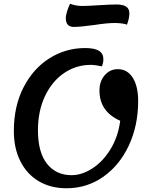

<svg xmlns="http://www.w3.org/2000/svg" viewBox="-20 -982 784 1027"><path d="M512 -498Q512 -547 540 -579.5Q568 -612 610 -612Q661 -612 690 -566.5Q719 -521 719 -441Q719 -311 669.5 -204.5Q620 -98 532.5 -36.5Q445 25 336 25Q251 25 187.5 -12.5Q124 -50 89 -119.5Q54 -189 54 -281Q54 -414 106 -515Q158 -616 245 -670.5Q332 -725 435 -725Q485 -725 509 -710.5Q533 -696 533 -665Q533 -646 525 -627Q512 -630 495 -632.5Q478 -635 466 -635Q387 -635 322.5 -591Q258 -547 220.5 -467.5Q183 -388 183 -285Q183 -167 231.5 -106Q280 -45 363 -45Q418 -45 474.5 -81.5Q531 -118 571.5 -184.5Q612 -251 623 -336Q512 -385 512 -498ZM332 -885Q332 -900 339.5 -923.5Q347 -947 355 -962Q366 -957 384.5 -953.5Q403 -950 418 -950Q447 -950 507 -954Q569 -958 603 -958Q638 -958 655 -946.5Q672 -935 672 -911Q672 -883 659 -850Q651 -854 632 -856.5Q613 -859 594 -859Q552 -859 482 -848Q408 -838 375 -838Q332 -838 332 -885Z"/></svg>

Font: Lemonada
Style: Regular
Weight: 400
Designer: Mohamed Gaber (Arabic) Eduardo Tunni (Latin)
Foundry: Kief Type Foundry
Version: Version 3.006